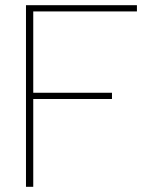

<svg xmlns="http://www.w3.org/2000/svg" viewBox="-20 -719 587 739"><path d="M80 -699H507V-675H108V-362H411V-338H108V0H80Z"/></svg>

Font: Prompt Thin
Style: Regular
Weight: 100
Designer: Katatrad Team
Foundry: CadsonDemak
Version: Version 1.030